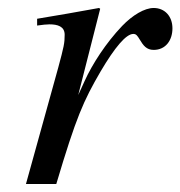

<svg xmlns="http://www.w3.org/2000/svg" viewBox="-20 -461 452 481"><path d="M176 -223 231 -439 228 -441C156 -428 145 -426 73 -414V-397C88 -399 96 -400 104 -400C124 -400 142 -395 142 -374C142 -353 140 -344 126 -292L45 0H121C171 -168 189 -208 232 -282C268 -343 296 -376 314 -376C321 -376 324 -372 330 -362C339 -347 347 -336 365 -336C395 -336 412 -360 412 -390C412 -420 393 -441 365 -441C342 -441 312 -423 286 -396C245 -353 211 -300 192 -258Z"/></svg>

Font: XITS
Style: Italic
Weight: 400
Italic angle: -16.33°
Designer: MicroPress Inc., with final additions and corrections provided by Coen Hoffman, Elsevier (retired)
Version: Version 1.107